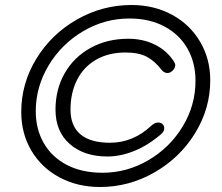

<svg xmlns="http://www.w3.org/2000/svg" viewBox="-20 -734 889 768"><path d="M65 -286Q65 -400 125 -498.5Q185 -597 287 -655.5Q389 -714 506 -714Q596 -714 668 -675Q740 -636 780.5 -567Q821 -498 821 -413Q821 -300 760.5 -201.5Q700 -103 598 -44.5Q496 14 380 14Q290 14 218 -24.5Q146 -63 105.5 -131.5Q65 -200 65 -286ZM762 -411Q762 -483 730 -539.5Q698 -596 638 -628Q578 -660 498 -660Q398 -660 311.5 -608.5Q225 -557 174 -471.5Q123 -386 123 -289Q123 -217 155.5 -161Q188 -105 248 -74Q308 -43 390 -43Q488 -43 574 -93.5Q660 -144 711 -228.5Q762 -313 762 -411ZM202 -295Q202 -377 239 -441.5Q276 -506 342.5 -542.5Q409 -579 493 -579Q552 -579 599.5 -555.5Q647 -532 675 -489Q681 -480 681 -473Q681 -462 671 -452Q661 -442 650 -442Q636 -442 626 -455Q599 -490 567 -507Q535 -524 482 -524Q414 -524 364 -495Q314 -466 288 -414Q262 -362 262 -296Q262 -230 302 -196.5Q342 -163 420 -163Q513 -163 586 -232Q600 -244 613 -244Q623 -244 630 -237.5Q637 -231 637 -221Q637 -208 625 -198Q573 -153 517.5 -130.5Q462 -108 410 -108Q316 -108 259 -158Q202 -208 202 -295Z"/></svg>

Font: Kodchasan Light
Style: Italic
Weight: 300
Italic angle: -10°
Version: Version 1.000; ttfautohint (v1.6)